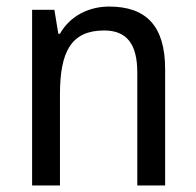

<svg xmlns="http://www.w3.org/2000/svg" viewBox="-20 -566 599 586"><path d="M313 -546C252 -546 194 -518 163 -463H158L146 -536H78V0H163V-278C163 -408 197 -473 298 -473C368 -473 399 -430 399 -345V0H484V-355C484 -487 426 -546 313 -546Z"/></svg>

Font: Noto Sans Bengali UI SemiCondensed
Style: Regular
Weight: 400
Width: 4
Designer: Jelle Bosma - Monotype Design Team
Foundry: Monotype Imaging Inc.
Version: Version 2.003